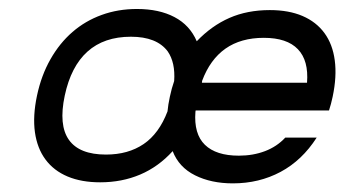

<svg xmlns="http://www.w3.org/2000/svg" viewBox="-20 -414 782 436"><path d="M592.8 -391.1Q635.7 -391.1 667 -377.7Q698.2 -364.3 716.8 -338.9Q735.4 -313.5 740.2 -276.9Q745.1 -240.2 735.4 -194.3Q731.9 -177.7 727.1 -163.1H424.3L423.8 -160.2Q419.9 -109.9 445.3 -85.2Q470.7 -60.5 522.5 -60.5Q554.7 -60.5 581.8 -70.8Q608.9 -81.1 627.9 -101.6H699.2Q666 -49.8 617.2 -23.7Q568.4 2.4 508.8 2.4Q459.5 2.4 422.9 -15.9Q386.2 -34.2 372.1 -70.8Q339.8 -35.2 298.3 -17.6Q256.8 0 207.5 0Q165 0 133.5 -13.2Q102.1 -26.4 83.3 -51.8Q64.5 -77.1 59.3 -113.8Q54.2 -150.4 64 -196.8Q73.7 -242.7 94.5 -279.3Q115.2 -315.9 144.5 -341.3Q173.8 -366.7 210.9 -380.1Q248 -393.6 291 -393.6Q341.3 -393.6 376.2 -375.2Q411.1 -356.9 426.8 -320.3Q460.4 -355.5 501 -373.3Q541.5 -391.1 592.8 -391.1ZM360.8 -297.4Q335.9 -330.6 277.3 -330.6Q216.3 -330.6 178.7 -296.9Q141.1 -263.2 127 -196.8Q112.8 -129.9 136.5 -96.4Q160.2 -63 220.7 -63Q271 -63 306.2 -86.9Q341.3 -110.8 360.4 -161.1Q361.8 -176.3 365.7 -194.3Q367.7 -203.6 370.1 -212.6Q372.6 -221.7 375.5 -230Q378.4 -272 360.8 -297.4ZM438.5 -226.1H677.2Q681.2 -276.4 656.5 -302.2Q631.8 -328.1 579.1 -328.1Q526.9 -328.1 491.9 -303.5Q457 -278.8 439 -230.5Z"/></svg>

Font: Fibel Nord
Style: Italic
Weight: 400
Designer: Peter Wiegel
Foundry: Peter Wioegel
Version: Version 000.000